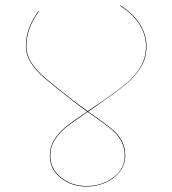

<svg xmlns="http://www.w3.org/2000/svg" viewBox="-20 -707 633 705"><path d="M363 -339 338 -321 304 -297Q307 -295 312 -291.5Q317 -288 323 -284Q368 -252 390.5 -233.5Q413 -215 426.5 -191Q440 -167 440 -135Q440 -103 420 -77Q400 -51 367.5 -36.5Q335 -22 298 -22Q242 -22 202.5 -54Q163 -86 163 -135Q163 -169 180.5 -196Q198 -223 224 -243.5Q250 -264 300 -297L252 -333Q180 -389 145.5 -418.5Q111 -448 93 -477Q75 -506 75 -539Q75 -603 121 -666L123 -665Q77 -603 77 -539Q77 -506 95 -477.5Q113 -449 147.5 -419.5Q182 -390 254 -334Q285 -311 302 -299L336 -322Q362 -340 365 -342Q417 -378 446.5 -403Q476 -428 496 -461.5Q516 -495 516 -537Q516 -579 492 -617.5Q468 -656 420 -686L422 -687Q470 -657 494 -618Q518 -579 518 -537Q518 -494 497 -460Q476 -426 445.5 -400.5Q415 -375 363 -339ZM321 -283 302 -296Q250 -261 225 -241.5Q200 -222 182.5 -195.5Q165 -169 165 -135Q165 -87 204 -55.5Q243 -24 298 -24Q354 -24 396 -55.5Q438 -87 438 -135Q438 -166 424.5 -190Q411 -214 388.5 -232.5Q366 -251 321 -283Z"/></svg>

Font: FiraGO Two
Style: Regular
Weight: 100
Designer: bBox Type
Foundry: bBox Type GmbH
Version: Version 1.001